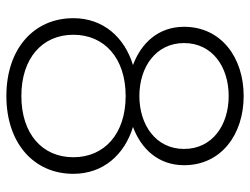

<svg xmlns="http://www.w3.org/2000/svg" viewBox="-111 -661 784 602"><g transform="rotate(90 281.0 -360.0)"><path d="M281 12C429 12 525 -74 525 -198C525 -291 466 -358 378 -385C446 -410 498 -464 498 -545C498 -662 401 -732 281 -732C161 -732 64 -662 64 -545C64 -464 116 -410 184 -385C96 -358 37 -291 37 -198C37 -74 133 12 281 12ZM89 -198C89 -296 163 -362 281 -362C399 -362 473 -296 473 -198C473 -100 399 -35 281 -35C163 -35 89 -100 89 -198ZM115 -545C115 -634 190 -685 281 -685C372 -685 447 -634 447 -545C447 -457 372 -405 281 -405C190 -405 115 -457 115 -545Z"/></g></svg>

Font: Aspekta 200
Style: Regular
Weight: 200
Designer: Ivo Dolenc
Version: Version 2.000